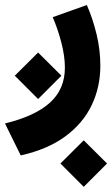

<svg xmlns="http://www.w3.org/2000/svg" viewBox="-67 -343 442 756"><path d="M170.9 300.8 262.7 209.5 354.5 300.8 262.7 392.6ZM-8.8 -44.9 83 -136.2 174.8 -44.9 83 46.9ZM274.9 -323.2Q298.8 -268.6 313.5 -207Q328.1 -145.5 328.1 -84.5Q328.1 0 293.9 71.3Q259.8 142.6 190.4 193.8Q121.1 245.1 14.6 269L-47.4 143.1Q71.3 114.3 129.9 61Q188.5 7.8 188.5 -76.7Q188.5 -121.6 174.6 -175.3Q160.6 -229 140.6 -275.4Z"/></svg>

Font: Vazir Black WOL
Style: Black-WOL
Weight: 900
Designer: Saber Rastikerdar
Foundry: Saber Rastikerdar
Version: Version 30.0.0